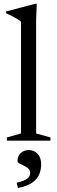

<svg xmlns="http://www.w3.org/2000/svg" viewBox="-20 -740 301 1010"><path d="M170 -38 245.5 -17V0H16V-17L90.5 -38V-625Q84 -631.5 73.2 -638.5Q62.5 -645.5 47 -653.5Q31.5 -661.5 12 -670V-679.5L166 -720.5H173.5L170 -638ZM67.5 221Q108 212 123.2 199.8Q138.5 187.5 138.5 169.5Q138.5 155 128.5 146.2Q118.5 137.5 105.2 131.5Q92 125.5 82 119.8Q72 114 72 107.5Q72 82 88.5 65.8Q105 49.5 132 49.5Q159 49.5 177.8 69Q196.5 88.5 196.5 124.5Q196.5 153 186 177.8Q175.5 202.5 149.2 221Q123 239.5 74.5 249Z"/></svg>

Font: Newsreader 36pt
Style: Regular
Weight: 400
Designer: Hugues Gentile
Foundry: Production Type
Version: Version 1.003